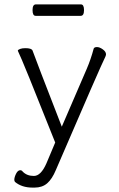

<svg xmlns="http://www.w3.org/2000/svg" viewBox="-20 -694 540 873"><path d="M142 -622Q128 -622 128 -648Q128 -674 143 -674H348Q362 -674 362 -648Q362 -622 347 -622ZM128 159Q79 159 48 133Q45 128 45 124Q45 112 53 96Q61 80 72 80Q79 80 83 86Q102 106 134 106Q166 106 191 49L231 -46Q81 -424 62 -461L61 -464Q62 -468 71.5 -471.5Q81 -475 95 -475Q124 -475 128 -464Q139 -432 261 -118L374 -380Q393 -424 406 -473Q409 -480 421 -480Q433 -480 447.5 -469.5Q462 -459 462 -447Q462 -443 459 -436Q439 -397 234 79Q217 120 194.5 139.5Q172 159 137 159Z"/></svg>

Font: Moon Stars Kai HW Light
Style: Regular
Weight: 300
Designer: GuiWonder
Version: Version 1.101